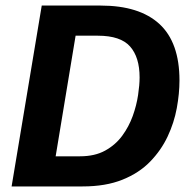

<svg xmlns="http://www.w3.org/2000/svg" viewBox="-20 -670 673 690"><path d="M21.7 0 130 -650H341.7Q480.8 -650 552.9 -583.8Q625 -517.5 625 -380.8Q625 -334.2 615.4 -281.7Q605.8 -229.2 582.5 -179.6Q559.2 -130 519.6 -89.2Q480 -48.3 420 -24.2Q360 0 276.7 0ZM180 -108.3H267.5Q320.8 -108.3 357.9 -128.8Q395 -149.2 419.2 -182.1Q443.3 -215 457.1 -253.3Q470.8 -291.7 476.2 -328.3Q481.7 -365 481.7 -391.7Q481.7 -464.2 447.5 -502.9Q413.3 -541.7 331.7 -541.7H251.7Z"/></svg>

Font: Familjen Grotesk GF
Style: Bold Italic
Weight: 700
Designer: Anders Wikstroem, Jonas Baeckman, Matilda Gysing, Kristian Moeller
Foundry: Familjen STHML AB
Version: Version 2.000; Beta; Release 4; Build 6